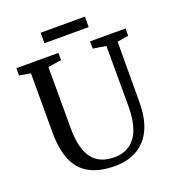

<svg xmlns="http://www.w3.org/2000/svg" viewBox="-158 -1015 1045 1147"><g transform="rotate(-20 365.0 -442.0)"><path d="M379.5 8Q282 8 218.5 -25.5Q155 -59 124.2 -129.2Q93.5 -199.5 93.5 -309V-684.5L22 -697V-743H289.5V-697L204.5 -684V-297.5Q204.5 -226 217.5 -177.2Q230.5 -128.5 255 -98.8Q279.5 -69 313.8 -55.8Q348 -42.5 390.5 -42.5Q451 -42.5 491.8 -72Q532.5 -101.5 553 -158.2Q573.5 -215 573.5 -296.5L573 -684L490.5 -697V-743H716V-697L644.5 -684.5L643.5 -301.5Q643.5 -220 624 -161.5Q604.5 -103 568.8 -65.5Q533 -28 484.8 -10Q436.5 8 379.5 8ZM512 -892.5V-826H231V-892.5Z"/></g></svg>

Font: Merriweather 36pt
Style: Regular
Weight: 400
Designer: Eben Sorkin
Foundry: Eben Sorkin
Version: Version 2.100